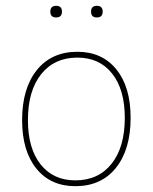

<svg xmlns="http://www.w3.org/2000/svg" viewBox="-20 -635 527 660"><path d="M153 -595Q153 -615 173 -615Q193 -615 193 -595Q193 -575 173 -575Q153 -575 153 -595ZM293 -595Q293 -615 313 -615Q333 -615 333 -595Q333 -575 313 -575Q293 -575 293 -595ZM246 -457Q331 -457 380 -396.5Q429 -336 429 -230Q429 -121 378.5 -58Q328 5 239 5Q154 5 105 -55.5Q56 -116 56 -222Q56 -331 106.5 -394Q157 -457 246 -457ZM246 -437Q167 -437 121.5 -380Q76 -323 76 -222Q76 -125 119.5 -70Q163 -15 239 -15Q318 -15 363.5 -72Q409 -129 409 -230Q409 -327 365.5 -382Q322 -437 246 -437Z"/></svg>

Font: Alegreya Sans SC Thin
Style: Regular
Weight: 100
Designer: Juan Pablo del Peral
Foundry: Huerta Tipografica
Version: Version 2.007